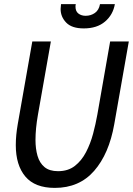

<svg xmlns="http://www.w3.org/2000/svg" viewBox="-20 -902 648 936"><path d="M247 14Q150.5 14 103.8 -41.2Q57 -96.5 57 -194.5Q57 -220.5 59.5 -245.5Q62 -270.5 66.5 -296.5L137.5 -700H228L165 -343Q153 -275 153 -220Q153 -176.5 163 -142Q173 -107.5 197 -87.5Q221 -67.5 263 -67.5Q312 -67.5 345 -93.2Q378 -119 399.5 -160.5Q421 -202 433.8 -250Q446.5 -298 454.5 -343L517 -700H608L537 -296.5Q511.5 -152 439 -69Q366.5 14 247 14ZM388.5 -763.5Q330 -763.5 302.8 -791.8Q275.5 -820 275.5 -858Q275.5 -866 277.5 -882H349.5Q348 -876 348 -869.5Q348 -847 362.2 -836Q376.5 -825 397.5 -825Q423 -825 442.8 -839Q462.5 -853 467.5 -882H540Q531 -830 492 -796.8Q453 -763.5 388.5 -763.5Z"/></svg>

Font: Cabin Condensed
Style: Italic
Weight: 400
Width: 3
Italic angle: -10°
Designer: Pablo Impallari
Foundry: Pablo Impallari. http://www.impallari.com Igino Marini. http://www.ikern.com
Version: Version 3.001; ttfautohint (v1.8.3)